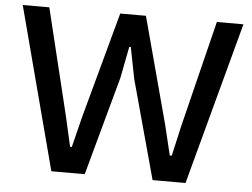

<svg xmlns="http://www.w3.org/2000/svg" viewBox="-52 -805 1141 871"><g transform="rotate(5 518.5 -370.0)"><path d="M17 -740H138L256 -255L287 -118H295L329 -255L461 -740H578L708 -255L741 -118H750L781 -255L901 -740H1022L823 0H673L550 -450L522 -593H515L487 -449L364 0H212Z"/></g></svg>

Font: EncodeSans
Style: Medium
Weight: 500
Designer: Pablo Impallari, Andres Torresi
Foundry: Pablo Impallari, Andres Torresi
Version: Version 1.000; ttfautohint (v1.4.1)